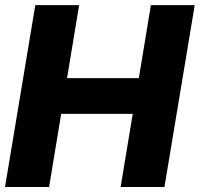

<svg xmlns="http://www.w3.org/2000/svg" viewBox="-25 -748 799 768"><path d="M-4.9 0 116.2 -727.5H291.5L243.2 -435.5H530.3L578.6 -727.5H753.9L632.8 0H457.5L505.9 -292.5H219.7L171.4 0Z"/></svg>

Font: Inter Tight ExtraBold
Style: Italic
Weight: 800
Italic angle: -9.39999°
Designer: Rasmus Andersson
Foundry: rsms
Version: Version 3.004